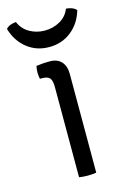

<svg xmlns="http://www.w3.org/2000/svg" viewBox="-141 -738 517 793"><g transform="rotate(-15 118.0 -341.0)"><path d="M170 0Q163 1.5 153.5 2.2Q144 3 133.5 3Q122.5 3 113 2.2Q103.5 1.5 96.5 0V-386Q96.5 -413.5 87.5 -424Q78.5 -434.5 55 -434.5H45.5Q42.5 -449 42.5 -462Q42.5 -469 43.2 -475.2Q44 -481.5 45.5 -489.5Q62.5 -492 75.2 -492.8Q88 -493.5 96 -493.5H104.5Q135.5 -493.5 152.8 -474.5Q170 -455.5 170 -422ZM268 -668.5Q252.5 -615 212.5 -583Q172.5 -551 117.5 -551Q63 -551 23 -583Q-17 -615 -32.5 -668.5Q-25.5 -677 -13.5 -681.5Q-1.5 -686 10.5 -686.5Q23.5 -655 53 -638.2Q82.5 -621.5 117.5 -621.5Q153 -621.5 182.5 -638.2Q212 -655 224.5 -686.5Q236.5 -686 248.8 -681.5Q261 -677 268 -668.5Z"/></g></svg>

Font: Signika Light Light
Style: Regular
Weight: 300
Version: Version 2.001